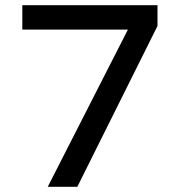

<svg xmlns="http://www.w3.org/2000/svg" viewBox="-20 -720 690 740"><path d="M164 0 473 -606H66V-700H587V-620L278 0Z"/></svg>

Font: HostGroteskMedium
Style: Regular
Weight: 500
Designer: Doukan Karapınar based on Poppins by Indian Type Foundry, Jonny Pinhorn
Foundry: Element Type
Version: Version 1.001; ttfautohint (v1.8.4.7-5d5b)